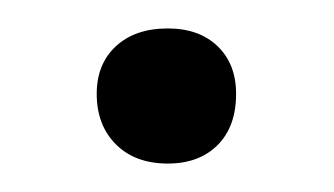

<svg xmlns="http://www.w3.org/2000/svg" viewBox="-20 -267 235 135"><path d="M48 -201Q48 -222 61.5 -234.5Q75 -247 98 -247Q120 -247 133 -234.5Q146 -222 146 -201Q146 -178 133 -165Q120 -152 98 -152Q75 -152 61.5 -165.5Q48 -179 48 -201Z"/></svg>

Font: Cormorant Infant Medium
Style: Regular
Weight: 500
Designer: Christian Thalmann (Catharsis Fonts)
Foundry: Catharsis Fonts
Version: Version 4.000